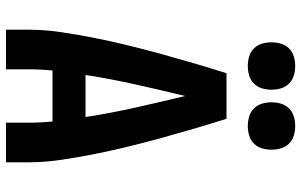

<svg xmlns="http://www.w3.org/2000/svg" viewBox="-202 -802 1004 640"><g transform="rotate(90 300.0 -482.0)"><path d="M79 0V-74Q79 -130 87.5 -186Q96 -242 107 -297.5Q118 -353 131.5 -408Q145 -463 160 -517.5Q175 -572 191 -626.5Q207 -681 224 -735H376Q393 -681 409 -626.5Q425 -572 440 -517.5Q455 -463 468.5 -408Q482 -353 493 -297.5Q504 -242 512.5 -186Q521 -130 521 -74V0H389V-74Q389 -94 388 -114.5Q387 -135 385 -155H215Q213 -135 212 -114.5Q211 -94 211 -74V0ZM230 -265H370Q357 -349 338.5 -432Q320 -515 300 -597Q280 -515 261.5 -432Q243 -349 230 -265ZM400 -806Q384 -806 368.5 -810.5Q353 -815 341.5 -826.5Q330 -838 325.5 -853.5Q321 -869 321 -885Q321 -901 325.5 -916.5Q330 -932 341.5 -943.5Q353 -955 368.5 -959.5Q384 -964 400 -964Q416 -964 431.5 -959.5Q447 -955 458.5 -943.5Q470 -932 474.5 -916.5Q479 -901 479 -885Q479 -869 474.5 -853.5Q470 -838 458.5 -826.5Q447 -815 431.5 -810.5Q416 -806 400 -806ZM200 -806Q184 -806 168.5 -810.5Q153 -815 141.5 -826.5Q130 -838 125.5 -853.5Q121 -869 121 -885Q121 -901 125.5 -916.5Q130 -932 141.5 -943.5Q153 -955 168.5 -959.5Q184 -964 200 -964Q216 -964 231.5 -959.5Q247 -955 258.5 -943.5Q270 -932 274.5 -916.5Q279 -901 279 -885Q279 -869 274.5 -853.5Q270 -838 258.5 -826.5Q247 -815 231.5 -810.5Q216 -806 200 -806Z"/></g></svg>

Font: Iosevka Curly XBdEx
Style: Regular
Weight: 800
Width: 7
Monospace: yes
Designer: Belleve Invis
Foundry: Belleve Invis
Version: Version 11.1.0; ttfautohint (v1.8.3)